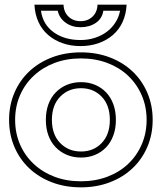

<svg xmlns="http://www.w3.org/2000/svg" viewBox="-20 -784 695 825"><path d="M45 -269Q45 -212 66 -163.5Q87 -115 125 -79.5Q163 -44 214.5 -24.5Q266 -5 328 -5Q389 -5 441 -24.5Q493 -44 530.5 -79.5Q568 -115 589 -163.5Q610 -212 610 -269Q610 -326 589 -374.5Q568 -423 530.5 -458.5Q493 -494 441 -513.5Q389 -533 328 -533Q266 -533 214.5 -513.5Q163 -494 125 -458.5Q87 -423 66 -374.5Q45 -326 45 -269ZM19 -269Q19 -332 42 -385.5Q65 -439 106 -477.5Q147 -516 203.5 -537.5Q260 -559 328 -559Q395 -559 451.5 -537.5Q508 -516 549 -477.5Q590 -439 613 -385.5Q636 -332 636 -269Q636 -206 613 -152.5Q590 -99 549 -60.5Q508 -22 451.5 -0.5Q395 21 328 21Q260 21 203.5 -0.5Q147 -22 106 -60.5Q65 -99 42 -152.5Q19 -206 19 -269ZM478 -269Q478 -232 467 -202Q456 -172 436 -151Q416 -130 388.5 -118.5Q361 -107 328 -107Q295 -107 267.5 -118.5Q240 -130 219.5 -151Q199 -172 188 -202Q177 -232 177 -269Q177 -306 188 -336Q199 -366 219.5 -387Q240 -408 267.5 -419.5Q295 -431 328 -431Q361 -431 388.5 -419.5Q416 -408 436 -387Q456 -366 467 -336Q478 -306 478 -269ZM452 -269Q452 -332 417 -368.5Q382 -405 328 -405Q274 -405 238.5 -368.5Q203 -332 203 -269Q203 -206 238.5 -169.5Q274 -133 328 -133Q382 -133 417 -169.5Q452 -206 452 -269ZM253 -764Q254 -732 274.5 -712.5Q295 -693 326 -693Q357 -693 377.5 -712.5Q398 -732 399 -764H524Q522 -723 507 -690Q492 -657 465.5 -634Q439 -611 403.5 -598.5Q368 -586 326 -586Q284 -586 248.5 -598.5Q213 -611 186.5 -634Q160 -657 145 -690Q130 -723 128 -764ZM156 -738Q164 -679 210.5 -645.5Q257 -612 326 -612Q359 -612 388 -621.5Q417 -631 439 -647.5Q461 -664 476 -687.5Q491 -711 496 -738H424Q419 -704 391.5 -685.5Q364 -667 326 -667Q289 -667 262 -686.5Q235 -706 228 -738Z"/></svg>

Font: CMG Sans Outline
Style: Outline
Weight: 700
Designer: Julieta Ulanovsky
Foundry: Julieta Ulanovsky
Version: Version 7.200